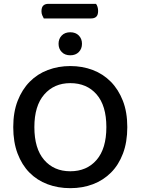

<svg xmlns="http://www.w3.org/2000/svg" viewBox="-20 -966 733 1000"><path d="M208 -870Q204 -877 200 -886.5Q196 -896 196 -907Q196 -928 205.5 -937Q215 -946 232 -946H480Q485 -940 488 -930Q491 -920 491 -909Q491 -888 481.5 -879Q472 -870 455 -870ZM346 14Q282 14 227.5 -6.5Q173 -27 133.5 -67Q94 -107 71.5 -166.5Q49 -226 49 -304Q49 -382 72 -441Q95 -500 135 -540.5Q175 -581 229.5 -601.5Q284 -622 346 -622Q409 -622 463 -601.5Q517 -581 557 -540.5Q597 -500 620 -441Q643 -382 643 -304Q643 -226 620.5 -166.5Q598 -107 558 -67Q518 -27 464 -6.5Q410 14 346 14ZM346 -533Q262 -533 210.5 -474Q159 -415 159 -304Q159 -192 210 -133Q261 -74 346 -74Q432 -74 483 -133Q534 -192 534 -304Q534 -416 483 -474.5Q432 -533 346 -533ZM346 -678Q318 -678 301.5 -695Q285 -712 285 -738Q285 -764 301.5 -781Q318 -798 346 -798Q374 -798 390.5 -781Q407 -764 407 -738Q407 -712 390.5 -695Q374 -678 346 -678Z"/></svg>

Font: Baloo 2 Latin Medium
Style: Regular
Weight: 500
Designer: Sarang Kulkarni and Ek Type
Foundry: Ek Type
Version: Version 1.001